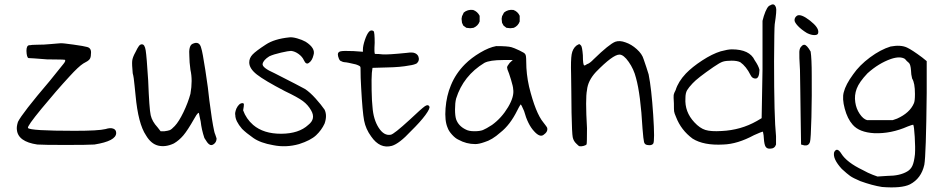

<svg xmlns="http://www.w3.org/2000/svg" viewBox="-20 -652 4208 861"><path d="M251 -458Q259.8 -459 308.6 -452.1Q357.4 -445.3 370.1 -441.4Q391.6 -436.5 387.7 -409.2Q387.7 -393.6 381.3 -385.7Q375 -377.9 353.5 -367.2Q332 -353.5 292 -309.6Q232.4 -245.1 166.5 -165Q100.6 -85 105.5 -78.1Q114.3 -65.4 314.5 -65.4Q421.9 -65.4 453.1 -73.2Q474.6 -80.1 487.8 -75.2Q501 -70.3 501 -55.7Q501 -19.5 403.3 -3.9Q374 -2 274.4 -2Q174.8 -2 147.5 -3.9Q60.5 -16.6 55.7 -70.3Q53.7 -84 60.5 -105.5Q79.1 -143.6 203.1 -289.1Q255.9 -354.5 265.6 -366.7Q275.4 -378.9 271.5 -383.8L259.8 -384.8Q248 -384.8 229 -385.3Q210 -385.7 191.4 -385.7Q118.2 -391.6 107.4 -391.6Q99.6 -395.5 98.6 -423.8Q98.6 -447.3 110.4 -449.2H114.3Q118.2 -450.2 124.5 -450.7Q130.9 -451.2 139.2 -451.2Q147.5 -451.2 157.2 -451.7Q167 -452.1 176.8 -452.1Q192.4 -453.1 210 -454.6Q227.5 -456.1 238.3 -457Q249 -458 251 -458Z M940.4 -64.5Q942.4 -54.7 945.3 -48.8Q951.2 -33.2 951.2 -31.2Q951.2 -15.6 939.5 -6.3Q927.7 2.9 918 -4.9Q910.2 -9.8 896.5 -33.2Q883.8 -71.3 879.9 -107.4Q876 -124 875 -129.9Q874 -135.7 872.6 -142.1Q871.1 -148.4 867.7 -144.5Q864.3 -140.6 860.8 -136.2Q857.4 -131.8 850.6 -119.1Q821.3 -67.4 802.2 -44.9Q783.2 -22.5 759.8 -8.8Q722.7 8.8 689.5 1Q657.2 -6.8 634.8 -44.9Q599.6 -96.7 587.9 -224.6Q586.9 -228.5 583.5 -267.6Q580.1 -306.6 575.2 -323.2Q571.3 -363.3 572.8 -378.9Q574.2 -394.5 587.9 -418.9Q596.7 -437.5 603 -445.8Q609.4 -454.1 617.2 -453.1Q628.9 -453.1 633.3 -426.3Q637.7 -399.4 644.5 -291Q649.4 -163.1 655.8 -135.3Q662.1 -107.4 686.5 -81.1L700.2 -63.5H717.8Q733.4 -65.4 741.2 -68.4Q749 -71.3 763.7 -86.9Q782.2 -106.4 802.7 -148.9Q823.2 -191.4 834 -231.4Q844.7 -292 834 -338.9Q829.1 -375 829.1 -399.4Q825.2 -446.3 842.8 -455.1Q875 -470.7 882.8 -434.6Q887.7 -421.9 900.9 -336.9Q914.1 -252 918.9 -201.2Q930.7 -108.4 940.4 -64.5Z M1277.3 -484.4Q1290 -486.3 1312.5 -480Q1335 -473.6 1350.6 -464.8Q1396.5 -435.5 1385.7 -404.3Q1379.9 -379.9 1365.2 -370.1Q1352.5 -360.4 1342.8 -381.8Q1335.9 -397.5 1319.3 -409.7Q1302.7 -421.9 1285.2 -423.8Q1274.4 -423.8 1240.2 -416Q1206.1 -408.2 1187.5 -399.4Q1161.1 -382.8 1157.7 -365.7Q1154.3 -348.6 1211.9 -323.2Q1327.1 -264.6 1347.7 -252.9Q1370.1 -238.3 1395.5 -210Q1420.9 -181.6 1435.5 -160.2Q1448.2 -133.8 1435.5 -97.7Q1421.9 -68.4 1397.5 -45.4Q1373 -22.5 1321.3 -5.9Q1262.7 10.7 1205.1 -1Q1148.4 -10.7 1116.2 -33.2Q1084 -55.7 1065.4 -74.2Q1035.2 -109.4 1035.2 -135.7Q1032.2 -144.5 1040 -165Q1051.8 -189.5 1067.4 -189.5Q1073.2 -189.5 1073.7 -184.1Q1074.2 -178.7 1070.3 -157.2Q1084 -119.1 1115.2 -91.8Q1162.1 -51.8 1241.2 -52.2Q1320.3 -52.7 1362.3 -91.8Q1397.5 -119.1 1375 -157.2Q1361.3 -181.6 1338.4 -198.7Q1315.4 -215.8 1257.8 -243.2Q1166 -291 1131.8 -317.9Q1097.7 -344.7 1097.7 -372.1Q1097.7 -391.6 1112.3 -407.2Q1127 -422.9 1171.9 -452.1Q1210 -477.5 1277.3 -484.4Z M1634.8 -509.8Q1643.6 -519.5 1655.3 -512.7Q1660.2 -507.8 1660.2 -460Q1657.2 -410.2 1662.1 -410.2Q1679.7 -410.2 1695.3 -408.2Q1718.8 -406.2 1804.7 -415Q1831.1 -418.9 1841.8 -413.1Q1850.6 -409.2 1855.5 -400.4Q1863.3 -381.8 1849.6 -368.2Q1837.9 -361.3 1815.4 -358.4Q1775.4 -350.6 1716.8 -349.6L1650.4 -347.7L1647.5 -325.2Q1645.5 -300.8 1646.5 -248Q1647.5 -195.3 1650.4 -172.9Q1654.3 -116.2 1678.2 -79.1Q1702.1 -42 1732.4 -47.9Q1746.1 -49.8 1817.4 -115.2Q1870.1 -165 1884.8 -175.3Q1899.4 -185.5 1905.3 -174.8Q1910.2 -167 1887.7 -136.2Q1865.2 -105.5 1822.3 -63.5Q1770.5 -7.8 1737.3 2Q1683.6 16.6 1644.5 -40Q1620.1 -73.2 1612.8 -111.3Q1605.5 -149.4 1599.6 -257.8Q1596.7 -302.7 1596.7 -347.7Q1596.7 -352.5 1593.8 -355Q1590.8 -357.4 1581.1 -361.3Q1577.1 -362.3 1575.2 -363.3Q1535.2 -373 1525.4 -373Q1518.6 -373 1509.8 -377.9Q1503.9 -378.9 1499.5 -389.6Q1495.1 -400.4 1495.1 -408.2Q1495.1 -418.9 1507.3 -421.9Q1519.5 -424.8 1565.4 -422.9L1607.4 -419.9V-429.7Q1607.4 -446.3 1616.2 -472.7Q1625 -499 1634.8 -509.8Z M2205.1 -445.3Q2255.9 -445.3 2273.4 -440.4Q2284.2 -437.5 2309.1 -425.8Q2334 -414.1 2335 -409.2Q2339.8 -406.2 2339.8 -375Q2339.8 -320.3 2352.5 -263.7Q2381.8 -144.5 2417 -102.5Q2419.9 -98.6 2426.3 -90.3Q2432.6 -82 2433.6 -79.1Q2438.5 -61.5 2417 -46.9Q2400.4 -35.2 2375 -63.5Q2346.7 -93.8 2330.1 -154.3Q2317.4 -184.6 2314.5 -183.6Q2307.6 -172.9 2299.8 -157.2Q2267.6 -91.8 2223.6 -57.6Q2186.5 -24.4 2152.3 -14.6Q2127.9 -5.9 2111.3 -5.9Q2071.3 -5.9 2036.1 -25.4Q2022.5 -31.2 2007.3 -47.9Q1992.2 -64.5 1987.3 -79.1Q1973.6 -110.4 1978 -166.5Q1982.4 -222.7 2002 -269.5Q2023.4 -322.3 2065.4 -364.3Q2093.8 -392.6 2133.3 -416Q2172.9 -439.5 2205.1 -445.3ZM2265.6 -370.1 2279.3 -382.8H2236.3Q2176.8 -382.8 2152.3 -370.1Q2057.6 -312.5 2025.4 -210Q2020.5 -190.4 2020.5 -161.6Q2020.5 -132.8 2025.4 -117.2Q2036.1 -86.9 2068.4 -71.3Q2082 -63.5 2107.4 -63.5Q2131.8 -63.5 2145.5 -68.8Q2159.2 -74.2 2186.5 -91.8Q2229.5 -123 2258.3 -171.4Q2287.1 -219.7 2281.2 -252.9Q2281.2 -262.7 2271.5 -294.9Q2261.7 -327.1 2255.9 -339.8L2253.9 -349.6Q2253.9 -355.5 2265.6 -370.1ZM2057.6 -537.1 2051.8 -549.8 2049.8 -567.4 2051.8 -579.1 2059.6 -595.7Q2077.1 -610.4 2101.6 -607.4Q2121.1 -600.6 2130.9 -581.1V-555.7Q2124 -536.1 2103.5 -527.3L2088.9 -525.4L2071.3 -527.3ZM2238.3 -537.1 2231.4 -549.8 2229.5 -567.4 2231.4 -579.1 2240.2 -595.7Q2257.8 -610.4 2282.2 -607.4Q2301.8 -600.6 2310.5 -581.1V-555.7Q2303.7 -536.1 2284.2 -527.3L2268.6 -525.4L2251 -527.3Z M2739.3 -464.8Q2758.8 -471.7 2785.2 -461.9Q2811.5 -453.1 2835.4 -431.6Q2859.4 -410.2 2866.2 -386.7Q2878.9 -350.6 2888.7 -318.4Q2901.4 -254.9 2909.2 -136.7Q2917 -18.6 2909.2 -7.8Q2902.3 2 2881.8 -2Q2871.1 -3.9 2868.2 -14.6Q2865.2 -25.4 2861.3 -75.2Q2852.5 -229.5 2832 -302.7Q2822.3 -341.8 2799.3 -374.5Q2776.4 -407.2 2757.8 -407.2Q2728.5 -407.2 2652.3 -329.1Q2616.2 -290 2612.3 -248Q2604.5 -210.9 2612.3 -77.1Q2612.3 -7.8 2610.4 -4.9Q2608.4 -1 2598.1 2Q2587.9 4.9 2580.1 3.9Q2575.2 3.9 2564.5 -7.8Q2551.8 -19.5 2548.3 -36.6Q2544.9 -53.7 2543 -146.5Q2543 -181.6 2542 -243.2Q2541 -304.7 2541 -318.4Q2539.1 -382.8 2543.5 -408.2Q2547.9 -433.6 2564.5 -447.3Q2575.2 -454.1 2577.6 -454.1Q2580.1 -454.1 2585.9 -447.3Q2590.8 -441.4 2593.8 -404.3Q2593.8 -358.4 2600.6 -358.4Q2604.5 -358.4 2612.3 -364.3Q2624 -367.2 2642.6 -386.7Q2711.9 -454.1 2739.3 -464.8Z M3433.6 -627.9Q3453.1 -640.6 3460 -617.2Q3463.9 -606.4 3454.1 -543Q3452.1 -528.3 3451.2 -377.9Q3451.2 -125 3460 -41V-3.9Q3454.1 14.6 3433.6 14.6Q3419.9 15.6 3413.6 6.3Q3407.2 -2.9 3405.3 -32.2Q3405.3 -38.1 3404.3 -44.9Q3403.3 -51.8 3402.3 -56.2Q3401.4 -60.5 3401.4 -61.5Q3395.5 -61.5 3361.3 -45.9Q3287.1 -5.9 3223.6 -3.9Q3135.7 1 3085.9 -30.3Q3034.2 -68.4 3011.7 -127Q3003.9 -144.5 3002.9 -152.8Q3002 -161.1 3002 -188.5Q3000 -218.8 3001 -226.1Q3002 -233.4 3009.8 -248Q3021.5 -286.1 3055.7 -322.3Q3084 -351.6 3128.9 -380.9Q3173.8 -410.2 3211.9 -421.9Q3244.1 -430.7 3261.7 -430.7Q3341.8 -430.7 3364.3 -381.8Q3381.8 -356.4 3385.7 -338.9Q3384.8 -300.8 3369.1 -299.8Q3353.5 -298.8 3345.7 -315.4Q3326.2 -354.5 3299.8 -373Q3286.1 -379.9 3260.7 -379.9Q3235.4 -379.9 3221.7 -375.5Q3208 -371.1 3179.7 -351.6Q3107.4 -301.8 3085.9 -278.3Q3068.4 -259.8 3061 -247.1Q3053.7 -234.4 3053.7 -211.9Q3049.8 -150.4 3093.8 -103.5Q3118.2 -77.1 3143.1 -69.3Q3168 -61.5 3215.8 -64.5Q3301.8 -68.4 3374 -109.4L3395.5 -122.1L3399.4 -340.8V-558.6L3405.3 -580.1Q3419.9 -625 3433.6 -627.9Z M3554.7 -582Q3572.3 -590.8 3612.3 -559.6Q3652.3 -528.3 3649.4 -506.8Q3649.4 -495.1 3633.8 -494.6Q3618.2 -494.1 3598.6 -503.9Q3573.2 -519.5 3558.1 -535.6Q3543 -551.8 3543 -561.5Q3543 -574.2 3554.7 -582ZM3575.2 -445.3Q3580.1 -451.2 3586.9 -451.2Q3597.7 -451.2 3615.2 -420.9Q3620.1 -389.6 3620.1 -314.5Q3621.1 -224.6 3618.7 -126Q3616.2 -27.3 3612.3 -15.6Q3606.4 2.9 3586.9 0L3572.3 -3.9L3570.3 -133.8Q3570.3 -172.9 3568.8 -247.6Q3567.4 -322.3 3567.4 -337.9Q3563.5 -402.3 3564.5 -419.9Q3565.4 -437.5 3575.2 -445.3Z M3973.6 -443.4Q4019.5 -452.1 4047.9 -438.5Q4069.3 -428.7 4115.2 -394.5L4135.7 -377.9V-235.4Q4132.8 43.9 4125 86.9Q4111.3 148.4 4060.5 174.8Q4022.5 193.4 3935.5 186.5Q3891.6 179.7 3837.9 160.2Q3805.7 146.5 3792.5 137.2Q3779.3 127.9 3754.9 105.5Q3712.9 59.6 3720.7 30.3Q3733.4 5.9 3752.9 37.1Q3777.3 76.2 3848.6 110.4Q3873 124 3893.6 131.8L3915 139.6L3960 136.7Q4014.6 136.7 4047.9 117.2Q4063.5 108.4 4071.3 91.8Q4079.1 75.2 4083 40Q4085 9.8 4082 -38.6Q4079.1 -86.9 4075.2 -92.8Q4071.3 -92.8 4050.8 -85Q3975.6 -51.8 3900.4 -54.7Q3833 -58.6 3803.7 -92.8Q3780.3 -119.1 3768.1 -164.6Q3755.9 -210 3763.7 -238.3Q3772.5 -273.4 3805.7 -318.4Q3834 -359.4 3881.3 -394.5Q3928.7 -429.7 3973.6 -443.4ZM4038.1 -387.7Q4016.6 -401.4 3975.6 -387.7Q3919.9 -368.2 3870.1 -323.2Q3833 -284.2 3821.8 -254.4Q3810.5 -224.6 3815.4 -193.4Q3819.3 -165 3835 -141.6Q3850.6 -118.2 3868.2 -113.3H3930.7H3983.4L4002.9 -120.1Q4059.6 -145.5 4078.1 -188.5Q4083 -198.2 4083 -230.5Q4083 -280.3 4070.3 -299.8Q4065.4 -319.3 4065.4 -335Q4063.5 -363.3 4055.7 -370.1Q4052.7 -372.1 4046.4 -378.4Q4040 -384.8 4038.1 -387.7Z"/></svg>

Font: JasonHandwriting1
Style: Regular
Weight: 400
Version: Version 1.48.20